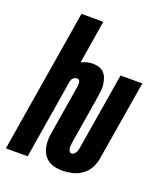

<svg xmlns="http://www.w3.org/2000/svg" viewBox="-156 -827 793 927"><g transform="rotate(20 240.5 -363.5)"><path d="M273 8Q254 8 235 4Q216 0 200.5 -10.5Q185 -21 175.5 -37Q166 -53 162 -71.5Q158 -90 158.5 -110Q159 -130 163 -150L204 -400Q205 -406 205 -411.5Q205 -417 204 -422.5Q203 -428 199 -431.5Q195 -435 190 -435Q185 -435 179.5 -433Q174 -431 170 -427.5Q166 -424 163.5 -419Q161 -414 160 -409L93 0H-19L102 -735H214L178 -513Q192 -521 207 -524.5Q222 -528 237 -528Q254 -528 269 -523Q284 -518 294.5 -507Q305 -496 310 -481Q315 -466 317 -450.5Q319 -435 317.5 -418.5Q316 -402 313 -385L272 -135Q271 -127 270.5 -119.5Q270 -112 271 -105Q272 -98 276 -91.5Q280 -85 287 -85Q293 -85 298 -89Q303 -93 306.5 -98Q310 -103 312 -109Q314 -115 315 -120L381 -520H493L424 -105Q420 -81 406.5 -57.5Q393 -34 371 -19Q349 -4 323.5 2Q298 8 273 8Z"/></g></svg>

Font: Iosevka Curly Heavy
Style: Italic
Weight: 900
Italic angle: -9°
Monospace: yes
Designer: Belleve Invis
Foundry: Belleve Invis
Version: Version 22.1.2; ttfautohint (v1.8.4)